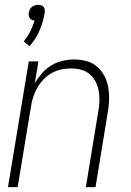

<svg xmlns="http://www.w3.org/2000/svg" viewBox="-20 -774 540 794"><path d="M13 0 99 -520H139L124 -430Q137 -452 154 -471.5Q171 -491 193 -504Q215 -517 239 -522.5Q263 -528 287 -528Q314 -528 339 -521Q364 -514 382.5 -497.5Q401 -481 412.5 -458.5Q424 -436 428 -410.5Q432 -385 431 -358Q430 -331 425 -305L375 0H335L386 -311Q390 -332 391 -353.5Q392 -375 388.5 -396Q385 -417 376 -435Q367 -453 351.5 -466.5Q336 -480 316 -485.5Q296 -491 274 -491Q254 -491 234 -487Q214 -483 195 -472.5Q176 -462 160.5 -446Q145 -430 134.5 -411.5Q124 -393 117.5 -373Q111 -353 108 -333L53 0ZM102 -583 78 -603Q94 -622 105 -644Q116 -666 123 -689Q117 -689 112 -691.5Q107 -694 103.5 -698.5Q100 -703 99 -709Q98 -715 99 -721Q100 -728 103 -734.5Q106 -741 112 -745.5Q118 -750 124.5 -752Q131 -754 138 -754Q145 -754 150.5 -752Q156 -750 160 -745.5Q164 -741 165 -734.5Q166 -728 165 -721Q159 -685 144 -649Q129 -613 102 -583Z"/></svg>

Font: Iosevka Extralight Oblique
Style: Regular
Weight: 200
Italic angle: -9°
Monospace: yes
Designer: Belleve Invis
Foundry: Belleve Invis
Version: Version 32.5.0; ttfautohint (v1.8.4)